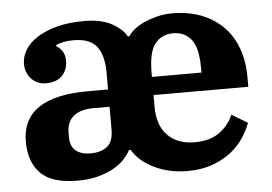

<svg xmlns="http://www.w3.org/2000/svg" viewBox="-44 -594 942 664"><g transform="rotate(-5 427.0 -262.0)"><path d="M200 12Q111 12 72 -27.5Q33 -67 33 -138Q33 -293 262 -293H332V-350Q332 -411 308.5 -442Q285 -473 228 -473Q208 -473 193 -470Q178 -467 167 -462V-457Q177 -452 186.5 -439Q196 -426 196 -404Q196 -374 177 -353.5Q158 -333 120 -333Q90 -333 70 -354Q50 -375 50 -407Q50 -431 64 -454.5Q78 -478 106 -496Q134 -514 175 -525Q216 -536 270 -536Q329 -536 365.5 -516Q402 -496 416 -470H422Q429 -482 444 -494Q459 -506 479.5 -515Q500 -524 524.5 -530Q549 -536 575 -536Q631 -536 675.5 -519Q720 -502 751.5 -470.5Q783 -439 799.5 -394Q816 -349 816 -294V-260H487V-220Q487 -154 521.5 -119.5Q556 -85 615 -85Q669 -85 702 -109.5Q735 -134 749 -169L804 -136Q795 -111 778 -85Q761 -59 734 -37.5Q707 -16 669 -2Q631 12 582 12Q518 12 466.5 -13Q415 -38 392 -78H386Q378 -63 363.5 -47Q349 -31 326 -18Q303 -5 272 3.5Q241 12 200 12ZM252 -78Q289 -78 310.5 -95Q332 -112 332 -154V-233H278Q230 -233 206.5 -213Q183 -193 183 -156V-140Q183 -108 202 -93Q221 -78 252 -78ZM487 -323H659V-337Q659 -409 636 -438Q613 -467 573 -467Q533 -467 510 -438Q487 -409 487 -337Z"/></g></svg>

Font: IBM Plex Serif
Style: Bold
Weight: 700
Designer: Mike Abbink, Paul van der Laan, Pieter van Rosmalen
Foundry: Bold Monday
Version: Version 2.008